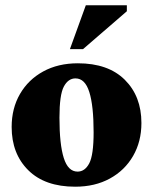

<svg xmlns="http://www.w3.org/2000/svg" viewBox="-20 -690 578 725"><path d="M264 15Q149.5 15 86.8 -47.2Q24 -109.5 24 -210.5Q24 -281 55.5 -335.2Q87 -389.5 143.2 -420.2Q199.5 -451 274 -451Q388.5 -451 451.2 -388.8Q514 -326.5 514 -225.5Q514 -155.5 482.5 -101Q451 -46.5 394.8 -15.8Q338.5 15 264 15ZM273 -42Q300.5 -42 317 -73.2Q333.5 -104.5 333.5 -190.5Q333.5 -291 317.2 -342.5Q301 -394 265 -394Q237.5 -394 221 -363Q204.5 -332 204.5 -245.5Q204.5 -145 220.8 -93.5Q237 -42 273 -42ZM244 -504.5 304 -670H459V-647.5L293.5 -504.5Z"/></svg>

Font: Newsreader 16pt ExtraBold
Style: Regular
Weight: 800
Designer: Hugues Gentile
Foundry: Production Type
Version: Version 1.003; ttfautohint (v1.8.3)